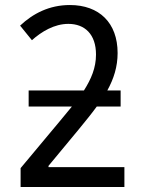

<svg xmlns="http://www.w3.org/2000/svg" viewBox="-20 -744 570 764"><path d="M62 0H475V-79H173V-84L294 -230C320 -262 344 -291 365 -320H460V-384H407C433 -431 448 -479 448 -533C448 -653 375 -724 258 -724C176 -724 111 -690 60 -642L107 -584C145 -618 196 -649 252 -649C317 -649 362 -608 362 -527C362 -474 343 -430 314 -384H94V-320H266C251 -302 235 -283 219 -263L62 -75Z"/></svg>

Font: Noto Sans Mono Condensed
Style: Regular
Weight: 400
Width: 3
Designer: Monotype Design Team
Foundry: Monotype Imaging Inc.
Version: Version 2.014